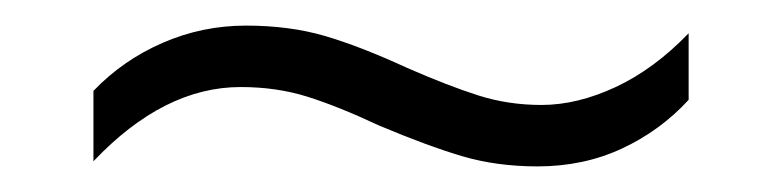

<svg xmlns="http://www.w3.org/2000/svg" viewBox="-20 -428 611 150"><path d="M276 -330Q244 -345 220 -352.5Q196 -360 168 -360Q108 -360 53 -302V-357Q76 -381 107 -394.5Q138 -408 172 -408Q206 -408 233.5 -400Q261 -392 298 -375Q330 -361 353.5 -353.5Q377 -346 403 -346Q431 -346 461 -360Q491 -374 518 -402V-350Q496 -326 466 -312Q436 -298 400 -298Q368 -298 341 -306Q314 -314 276 -330Z"/></svg>

Font: BC Sans Light
Style: Regular
Weight: 300
Designer: Monotype Design Team
Foundry: Monotype Imaging Inc.
Version: Version 2.000;GOOG;noto-source:20170915:90ef993387c0